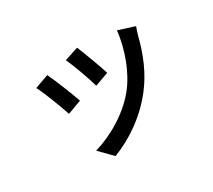

<svg xmlns="http://www.w3.org/2000/svg" viewBox="-127 -817 1254 1132"><g transform="rotate(-30 500.0 -250.5)"><path d="M493 -584 399 -553C422 -505 467 -380 479 -333L573 -367C560 -411 511 -542 493 -584ZM748 -555C734 -429 684 -299 615 -213C532 -110 400 -34 287 -2L370 83C483 40 607 -41 699 -159C769 -248 812 -354 839 -461C843 -477 849 -495 858 -520ZM260 -532 166 -498C188 -459 240 -323 257 -270L352 -305C333 -360 283 -486 260 -532Z"/></g></svg>

Font: Noto Sans T Chinese Medium
Style: Regular
Weight: 500
Designer: Ryoko NISHIZUKA (kana & ideographs); Paul D. Hunt (Latin, Greek & Cyrillic); Wenlong ZHANG (bopomofo); Sandoll Communica
Foundry: Adobe Systems Incorporated
Version: Version 1.000;PS 1;hotconv 1.0.78;makeotf.lib2.5.61930